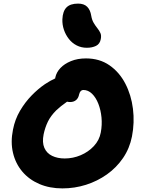

<svg xmlns="http://www.w3.org/2000/svg" viewBox="-20 -1035 788 1065"><path d="M326 10Q255 10 198 -14.5Q141 -39 103.5 -83.5Q66 -128 52 -187.5Q38 -247 52 -316Q63 -373 91 -420.5Q119 -468 155 -505Q191 -542 229 -568Q259 -588 286 -600Q286 -603 287 -606Q293 -634 315 -657.5Q337 -681 373.5 -696Q410 -711 457 -711Q532 -711 587 -673Q642 -635 675 -571.5Q708 -508 717.5 -431.5Q727 -355 712 -278Q699 -212 662.5 -158.5Q626 -105 573 -67.5Q520 -30 457 -10Q394 10 326 10ZM352 -471Q316 -446 292 -423Q261 -392 245.5 -360Q230 -328 222 -290Q213 -245 226 -215Q239 -185 269 -170.5Q299 -156 339 -156Q385 -156 427.5 -174Q470 -192 500.5 -224.5Q531 -257 539 -300Q547 -342 543 -383.5Q539 -425 525.5 -459.5Q512 -494 490.5 -515Q469 -536 442 -536Q434 -536 428 -530Q422 -524 419 -512Q415 -491 402 -480Q389 -469 369 -469Q360 -469 352 -471ZM462 -770Q431 -770 405.5 -783Q380 -796 362 -819Q344 -842 334.5 -870Q325 -898 326 -928Q328 -973 349 -994Q370 -1015 413 -1015Q446 -1015 463.5 -997.5Q481 -980 486 -948Q490 -924 500 -907.5Q510 -891 520.5 -878Q531 -865 537 -851.5Q543 -838 539 -818Q534 -791 512.5 -780.5Q491 -770 462 -770Z"/></svg>

Font: Shantell Sans Light ExtraBold
Style: Italic
Weight: 800
Italic angle: -11°
Version: Version 1.008;[ac192a2d6]